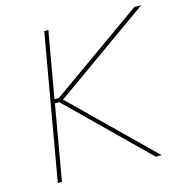

<svg xmlns="http://www.w3.org/2000/svg" viewBox="-104 -797 864 895"><g transform="rotate(-15 328.0 -350.0)"><path d="M539 0H567L190 -369L656 -700H623L173 -381H152L208 -700H188L66 0H86L149 -362H170Z"/></g></svg>

Font: Fixel Display Thin
Style: Italic
Weight: 100
Italic angle: -10°
Designer: AlfaBravo + MacPaw
Foundry: Kyrylo Tkachov, Marchela Mozhyna, Serhii Makarenko, Maria Weinstein, Zakhar Kryvoshyya
Version: Version 1.210;Glyphs 3.2 (3217)